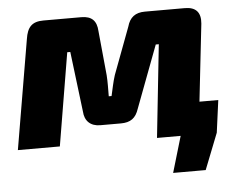

<svg xmlns="http://www.w3.org/2000/svg" viewBox="-48 -553 923 752"><g transform="rotate(-5 413.5 -177.5)"><path d="M730 -127 764 -431C768 -475 748 -497 705 -497H548C510 -497 488 -480 478 -444L409 -260C400 -232 396 -209 389 -179H378C378 -210 379 -233 377 -262L360 -437C358 -477 339 -497 298 -497H149C104 -497 85 -477 78 -430L5 0H170L231 -365H243L272 -128C274 -91 297 -69 335 -69H416C454 -69 475 -84 487 -121L579 -365H591L552 0H645L603 142H731L787 0L804 -127Z"/></g></svg>

Font: Exo 2 Extra Bold
Style: Italic
Weight: 800
Italic angle: -8°
Designer: Natanael Gama
Version: Version 1.001;PS 001.001;hotconv 1.0.88;makeotf.lib2.5.64775